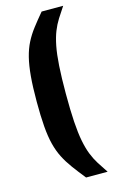

<svg xmlns="http://www.w3.org/2000/svg" viewBox="-134 -796 604 998"><g transform="rotate(-15 167.5 -296.5)"><path d="M199 150Q166 109 141.5 75.5Q117 42 100 8.5Q83 -25 72.5 -66Q62 -107 57.5 -163Q53 -219 53 -297Q53 -377 58 -433.5Q63 -490 73.5 -532Q84 -574 101 -607.5Q118 -641 142.5 -673Q167 -705 199 -743H315Q294 -712 277 -685Q260 -658 247.5 -626.5Q235 -595 226.5 -552Q218 -509 214 -447Q210 -385 210 -297Q210 -208 214 -146.5Q218 -85 226.5 -41.5Q235 2 247.5 33.5Q260 65 277 92Q294 119 315 150Z"/></g></svg>

Font: Saira SemiCondensed ExtraBold
Style: Regular
Weight: 800
Width: 4
Designer: Hector Gatti with collaboration of the Omnibus-Type team
Foundry: Omnibus-Type
Version: Version 1.101